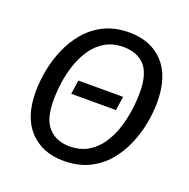

<svg xmlns="http://www.w3.org/2000/svg" viewBox="-127 -822 940 956"><g transform="rotate(20 343.0 -344.5)"><path d="M242 -389H479L468 -315H231ZM400 -701Q514 -701 581 -629.5Q648 -558 648 -421Q648 -368 637 -309Q626 -250 601.5 -193Q577 -136 537.5 -89.5Q498 -43 441 -15.5Q384 12 308 12Q196 12 128.5 -59Q61 -130 61 -265Q61 -318 72 -377.5Q83 -437 107.5 -494.5Q132 -552 171.5 -598.5Q211 -645 267.5 -673Q324 -701 400 -701ZM398 -623Q342 -623 301.5 -599.5Q261 -576 233.5 -536.5Q206 -497 189.5 -448.5Q173 -400 166 -349.5Q159 -299 159 -255Q159 -154 200.5 -110Q242 -66 311 -66Q368 -66 408.5 -90Q449 -114 476.5 -154Q504 -194 520 -242.5Q536 -291 543 -342Q550 -393 550 -438Q550 -536 510 -579.5Q470 -623 398 -623Z"/></g></svg>

Font: Fira Sans Variable
Style: Italic
Weight: 397
Italic angle: -8°
Designer: Carrois Corporate & Edenspiekermann AG
Foundry: Carrois Corporate GbR & Edenspiekermann AG
Version: Version 4.202